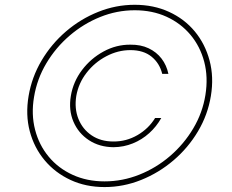

<svg xmlns="http://www.w3.org/2000/svg" viewBox="-20 -758 955 790"><path d="M271.5 -363.3Q281.2 -421.9 317.4 -469.7Q353.5 -517.6 406 -546.1Q458.5 -574.7 516.6 -574.2Q559.1 -574.7 591.6 -559.3Q624 -543.9 644.8 -516.8Q665.5 -489.7 672.9 -454.1H647.5Q636.7 -498 603.5 -524.9Q570.3 -551.8 516.6 -551.8Q465.3 -551.8 417.5 -526.6Q369.6 -501.5 336.4 -458.7Q303.2 -416 293.9 -363.3Q285.6 -311.5 302.7 -268.8Q319.8 -226.1 357.2 -200.9Q394.5 -175.8 446.3 -175.8Q499.5 -175.3 545.7 -202.1Q591.8 -229 618.2 -272.5H643.6Q624 -237.3 594 -210.2Q564 -183.1 526.6 -168Q489.3 -152.8 447.3 -152.3Q389.2 -152.8 345.9 -181.2Q302.7 -209.5 282.2 -257.3Q261.7 -305.2 271.5 -363.3ZM410.2 11.7Q333 11.7 270 -17.6Q207 -46.9 163.8 -98.4Q120.6 -149.9 102.5 -217.8Q84.5 -285.6 97.7 -363.3Q110.8 -440.9 151.1 -509Q191.4 -577.1 251.5 -628.7Q311.5 -680.2 384.3 -709.2Q457 -738.3 534.2 -738.3Q612.3 -738.3 675.5 -709.2Q738.8 -680.2 781.5 -628.7Q824.2 -577.1 842.3 -509Q860.4 -440.9 847.7 -363.3Q835 -285.6 794.7 -217.8Q754.4 -149.9 694.1 -98.4Q633.8 -46.9 560.8 -17.6Q487.8 11.7 410.2 11.7ZM410.2 -11.7Q483.9 -11.7 553.2 -39.3Q622.6 -66.9 679.7 -116Q736.8 -165 775.1 -229.5Q813.5 -293.9 825.2 -367.2Q836.9 -440.4 820.3 -503.7Q803.7 -566.9 763.9 -614.5Q724.1 -662.1 665.5 -689Q606.9 -715.8 534.2 -715.8Q460.9 -715.8 392.1 -688Q323.2 -660.2 266.1 -611.1Q209 -562 170.7 -497.6Q132.3 -433.1 120.1 -359.4Q107.9 -287.6 124.3 -224.4Q140.6 -161.1 180.4 -113.3Q220.2 -65.4 279.1 -38.6Q337.9 -11.7 410.2 -11.7Z"/></svg>

Font: Inter Tight Thin
Style: Italic
Weight: 250
Italic angle: -9.39999°
Designer: Rasmus Andersson
Foundry: rsms
Version: Version 3.004